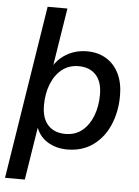

<svg xmlns="http://www.w3.org/2000/svg" viewBox="-59 -751 709 976"><g transform="rotate(5 295.5 -262.5)"><path d="M4 180 144 -705H245L195 -390L184 -389Q202 -423 228.5 -447Q255 -471 289.5 -484Q324 -497 364 -497Q420 -497 462 -471.5Q504 -446 527 -399Q550 -352 550 -287Q550 -206 521.5 -138.5Q493 -71 438 -31Q383 9 306 9Q248 9 203.5 -19Q159 -47 142 -104H150L105 180ZM290 -69Q341 -69 376 -98Q411 -127 429.5 -175.5Q448 -224 448 -283Q448 -349 416 -383.5Q384 -418 328 -418Q278 -418 242.5 -389.5Q207 -361 188 -312.5Q169 -264 169 -204Q169 -139 201 -104Q233 -69 290 -69Z"/></g></svg>

Font: Nunito Sans 12pt SemiBold
Style: Italic
Weight: 600
Italic angle: -9°
Designer: Vernon Adams
Foundry: Vernon Adams
Version: Version 3.101;gftools[0.9.27]